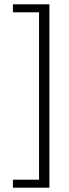

<svg xmlns="http://www.w3.org/2000/svg" viewBox="-20 -700 319 890"><path d="M40 170V133H161V-643H40V-680H209V170Z"/></svg>

Font: Gemunu Libre ExtraLight
Style: Regular
Weight: 200
Designer: Puspanada Ekanayake, Sola Matas, Pathum Egodawatta, Kosala Senevirathne
Foundry: mooniak
Version: Version 1.100